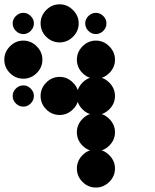

<svg xmlns="http://www.w3.org/2000/svg" viewBox="-24 -524 711 882"><path d="M416.7 162.5Q451.7 162.5 477.9 188.8Q504.2 215 504.2 250Q504.2 285.8 477.9 311.7Q451.7 337.5 416.7 337.5Q380.8 337.5 355 311.7Q329.2 285.8 329.2 250Q329.2 215 355 188.8Q380.8 162.5 416.7 162.5ZM416.7 -4.2Q451.7 -4.2 477.9 22.1Q504.2 48.3 504.2 83.3Q504.2 119.2 477.9 145Q451.7 170.8 416.7 170.8Q380.8 170.8 355 145Q329.2 119.2 329.2 83.3Q329.2 48.3 355 22.1Q380.8 -4.2 416.7 -4.2ZM416.7 -170.8Q451.7 -170.8 477.9 -144.6Q504.2 -118.3 504.2 -83.3Q504.2 -47.5 477.9 -21.7Q451.7 4.2 416.7 4.2Q380.8 4.2 355 -21.7Q329.2 -47.5 329.2 -83.3Q329.2 -118.3 355 -144.6Q380.8 -170.8 416.7 -170.8ZM250 -170.8Q285 -170.8 311.2 -144.6Q337.5 -118.3 337.5 -83.3Q337.5 -47.5 311.2 -21.7Q285 4.2 250 4.2Q214.2 4.2 188.3 -21.7Q162.5 -47.5 162.5 -83.3Q162.5 -118.3 188.3 -144.6Q214.2 -170.8 250 -170.8ZM83.3 -131.7Q102.5 -131.7 117.1 -117.1Q131.7 -102.5 131.7 -83.3Q131.7 -63.3 117.1 -48.8Q102.5 -34.2 83.3 -34.2Q63.3 -34.2 48.8 -48.8Q34.2 -63.3 34.2 -83.3Q34.2 -102.5 48.8 -117.1Q63.3 -131.7 83.3 -131.7ZM416.7 -337.5Q451.7 -337.5 477.9 -311.2Q504.2 -285 504.2 -250Q504.2 -214.2 477.9 -188.3Q451.7 -162.5 416.7 -162.5Q380.8 -162.5 355 -188.3Q329.2 -214.2 329.2 -250Q329.2 -285 355 -311.2Q380.8 -337.5 416.7 -337.5ZM83.3 -337.5Q118.3 -337.5 144.6 -311.2Q170.8 -285 170.8 -250Q170.8 -214.2 144.6 -188.3Q118.3 -162.5 83.3 -162.5Q47.5 -162.5 21.7 -188.3Q-4.2 -214.2 -4.2 -250Q-4.2 -285 21.7 -311.2Q47.5 -337.5 83.3 -337.5ZM416.7 -465Q435.8 -465 450.4 -450.4Q465 -435.8 465 -416.7Q465 -396.7 450.4 -382.1Q435.8 -367.5 416.7 -367.5Q396.7 -367.5 382.1 -382.1Q367.5 -396.7 367.5 -416.7Q367.5 -435.8 382.1 -450.4Q396.7 -465 416.7 -465ZM250 -504.2Q285 -504.2 311.2 -477.9Q337.5 -451.7 337.5 -416.7Q337.5 -380.8 311.2 -355Q285 -329.2 250 -329.2Q214.2 -329.2 188.3 -355Q162.5 -380.8 162.5 -416.7Q162.5 -451.7 188.3 -477.9Q214.2 -504.2 250 -504.2ZM83.3 -465Q102.5 -465 117.1 -450.4Q131.7 -435.8 131.7 -416.7Q131.7 -396.7 117.1 -382.1Q102.5 -367.5 83.3 -367.5Q63.3 -367.5 48.8 -382.1Q34.2 -396.7 34.2 -416.7Q34.2 -435.8 48.8 -450.4Q63.3 -465 83.3 -465Z"/></svg>

Font: 0xA000-Dots-Mono
Style: Dots-Mono
Weight: 400
Version: Version 0.1